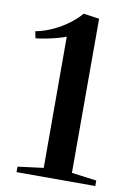

<svg xmlns="http://www.w3.org/2000/svg" viewBox="-85 -807 602 862"><g transform="rotate(10 216.0 -376.0)"><path d="M169 -40 168.5 -638Q154.5 -632.5 132.2 -626.2Q110 -620 83.8 -614.8Q57.5 -609.5 31.5 -606.5L25 -637.5Q66.5 -645.5 105 -663.8Q143.5 -682 174.5 -705.5Q205.5 -729 225 -752.5H228.5L297.5 -742.5V-40L411 -25V0H52V-25Z"/></g></svg>

Font: Merriweather 120pt SemiBold
Style: Regular
Weight: 600
Version: Version 2.100